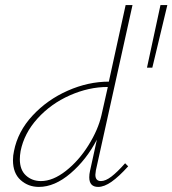

<svg xmlns="http://www.w3.org/2000/svg" viewBox="-20 -731 678 755"><path d="M472 -89 484 -77Q448 -37 419 -16.5Q390 4 366 4Q331 4 331 -34Q331 -46 334 -59L361 -182Q320 -103 257.5 -49.5Q195 4 133 4Q91 4 61 -23Q31 -50 31 -101Q31 -120 35 -137Q50 -214 108 -276.5Q166 -339 246.5 -374.5Q327 -410 408 -410L474 -711H501L357 -61Q355 -49 355 -44Q355 -19 377 -19Q395 -19 418 -36.5Q441 -54 472 -89ZM379 -278 404 -389H403Q329 -389 254.5 -356Q180 -323 127.5 -265Q75 -207 61 -137Q58 -119 58 -105Q58 -63 82 -41Q106 -19 141 -19Q188 -19 239 -59Q290 -99 328 -160Q366 -221 379 -278ZM558 -465 611 -711H638L579 -465Z"/></svg>

Font: Ysabeau Extralight
Style: Italic
Weight: 200
Italic angle: -12°
Designer: Christian Thalmann (Catharsis Fonts)
Version: Version 0.003